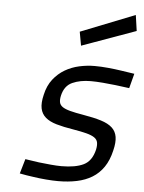

<svg xmlns="http://www.w3.org/2000/svg" viewBox="-54 -793 637 847"><g transform="rotate(5 264.5 -370.0)"><path d="M512 -426Q481 -430 450 -434Q424 -437 394.5 -439.5Q365 -442 341 -442Q294 -442 259.5 -426.5Q225 -411 215 -367Q211 -349 213.5 -337Q216 -325 227.5 -317Q239 -309 261.5 -303Q284 -297 320 -291Q368 -283 400 -273Q432 -263 449.5 -247Q467 -231 471 -206.5Q475 -182 466 -146Q456 -102 435.5 -72Q415 -42 385.5 -24Q356 -6 318 2Q280 10 235 10Q211 10 181 7.5Q151 5 125 1Q94 -3 64 -9L83 -74Q114 -69 144 -65Q170 -62 197 -59.5Q224 -57 244 -57Q306 -57 342 -74.5Q378 -92 390 -143Q394 -162 391.5 -175Q389 -188 376.5 -196.5Q364 -205 341 -211Q318 -217 282 -223Q238 -230 207 -239Q176 -248 158 -263.5Q140 -279 135 -303Q130 -327 139 -364Q148 -405 170 -433Q192 -461 221 -478Q250 -495 284 -502.5Q318 -510 352 -510Q380 -510 411.5 -507Q443 -504 469 -500Q500 -496 529 -491ZM513 -750 523 -680 284 -594 273 -655Z"/></g></svg>

Font: Panefresco 400wt
Style: Italic
Weight: 400
Foundry: Campivisivi & Chank Co
Version: Version 1.001